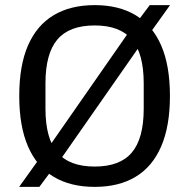

<svg xmlns="http://www.w3.org/2000/svg" viewBox="-20 -720 738 750"><path d="M350 10Q255.2 10 189.4 -29.5Q123.6 -69 89.4 -148Q55.2 -227 55.2 -345Q55.2 -464 89.4 -542.5Q123.6 -621 189.4 -660.5Q255.2 -700 350 -700Q444.4 -700 509.9 -660.5Q575.4 -621 609.6 -542.5Q643.8 -464 643.8 -345Q643.8 -227 609.6 -148Q575.4 -69 509.9 -29.5Q444.4 10 350 10ZM350 -69.4Q448.6 -69.4 495 -124.2Q541.4 -179 541.4 -295.8V-394.2Q541.4 -511 495 -565.8Q448.6 -620.6 350 -620.6Q250.8 -620.6 204.2 -565.8Q157.6 -511 157.6 -394.2V-295.8Q157.6 -179 204.2 -124.2Q250.8 -69.4 350 -69.4ZM54.8 10 138 -106.2H143L503.8 -624.4H508.4L564.8 -700H644.2L561.4 -584.2H556.4L195 -66.4H190.6L133.8 10Z"/></svg>

Font: Mozilla Headline ExtraLight
Style: Regular
Weight: 200
Designer: Studio DRAMA
Foundry: Studio DRAMA
Version: Version 1.000